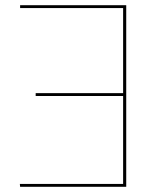

<svg xmlns="http://www.w3.org/2000/svg" viewBox="-20 -720 622 740"><path d="M466.5 -700V0H57.5L56.5 -11H454.5V-350H117.5V-361H454.5V-689H57.5V-700Z"/></svg>

Font: Lato Hairline
Style: Regular
Weight: 100
Designer: Lukasz Dziedzic
Foundry: tyPoland Lukasz Dziedzic
Version: Version 2.007; 2014-02-27